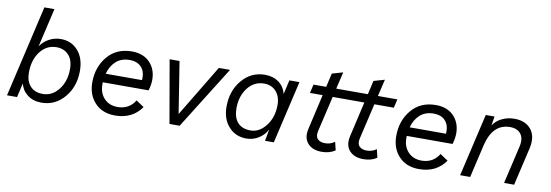

<svg xmlns="http://www.w3.org/2000/svg" viewBox="-55 -1113 4320 1506"><g transform="rotate(10 2104.5 -360.0)"><path d="M372 -508Q455 -508 508 -448.5Q561 -389 561 -286Q561 -161 488 -75.5Q415 10 306 10Q239 10 194 -25Q149 -60 137 -113L111 0H31L200 -730H280L208 -420Q232 -459 276 -483.5Q320 -508 372 -508ZM305 -59Q379 -59 430.5 -124.5Q482 -190 482 -288Q482 -361 445 -400Q408 -439 349 -439Q270 -439 219.5 -373Q169 -307 169 -205Q169 -138 204.5 -98.5Q240 -59 305 -59Z M1118 -231H753V-213Q753 -145 793.5 -102.5Q834 -60 901 -60Q993 -61 1039 -137L1102 -95Q1030 9 892 9Q790 9 731 -54.5Q672 -118 672 -216Q672 -339 743.5 -424Q815 -509 938 -509Q1028 -509 1080 -455Q1132 -401 1132 -317Q1132 -278 1118 -231ZM933 -440Q865 -440 823 -402Q781 -364 764 -301H1053Q1054 -307 1054 -320Q1054 -375 1021.5 -407.5Q989 -440 933 -440Z M1630 -500H1719L1406 0H1325L1238 -500H1317L1382 -89Z M1938 8Q1851 8 1796.5 -53Q1742 -114 1742 -212Q1742 -338 1814.5 -424Q1887 -510 1997 -510Q2062 -510 2107 -477Q2152 -444 2166 -387L2192 -500H2272L2156 0H2086L2103 -93Q2079 -47 2034.5 -19.5Q1990 8 1938 8ZM1959 -60Q2030 -60 2082 -128Q2134 -196 2134 -293Q2134 -360 2098 -400.5Q2062 -441 2002 -441Q1923 -441 1872 -375.5Q1821 -310 1821 -213Q1821 -139 1856.5 -99.5Q1892 -60 1959 -60Z M2549 -431 2483 -148Q2473 -104 2493.5 -83.5Q2514 -63 2552 -63Q2597 -63 2629 -88L2645 -22Q2601 8 2538 8Q2464 8 2426 -35Q2388 -78 2405 -152L2469 -431H2368L2384 -500H2485L2510 -610L2597 -635L2565 -500H2720L2704 -431Z M2881 -431 2815 -148Q2805 -104 2825.5 -83.5Q2846 -63 2884 -63Q2929 -63 2961 -88L2977 -22Q2933 8 2870 8Q2796 8 2758 -35Q2720 -78 2737 -152L2801 -431H2700L2716 -500H2817L2842 -610L2929 -635L2897 -500H3052L3036 -431Z M3539 -231H3174V-213Q3174 -145 3214.5 -102.5Q3255 -60 3322 -60Q3414 -61 3460 -137L3523 -95Q3451 9 3313 9Q3211 9 3152 -54.5Q3093 -118 3093 -216Q3093 -339 3164.5 -424Q3236 -509 3359 -509Q3449 -509 3501 -455Q3553 -401 3553 -317Q3553 -278 3539 -231ZM3354 -440Q3286 -440 3244 -402Q3202 -364 3185 -301H3474Q3475 -307 3475 -320Q3475 -375 3442.5 -407.5Q3410 -440 3354 -440Z M3984 -510Q4073 -510 4117.5 -453.5Q4162 -397 4140 -301L4070 0H3990L4060 -302Q4075 -366 4047.5 -403Q4020 -440 3961 -440Q3823 -440 3781 -263L3720 0H3640L3756 -500H3826L3814 -427Q3840 -467 3885.5 -488.5Q3931 -510 3984 -510Z"/></g></svg>

Font: Elaine Sans
Style: Italic
Weight: 400
Italic angle: -13°
Designer: Wei Huang
Foundry: Wei Huang
Version: Version 2.001;December 24, 2019;FontCreator 12.0.0.2547 64-b